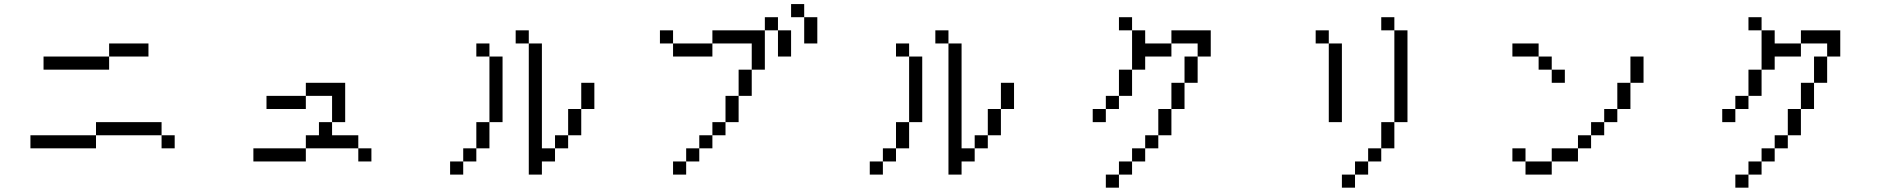

<svg xmlns="http://www.w3.org/2000/svg" viewBox="-20 -832 9040 915"><path d="M812.5 -125V-187.5H750V-125ZM687.5 -562.5V-625H500V-562.5H187.5V-500H500V-562.5ZM437.5 -187.5H125V-125H437.5ZM437.5 -187.5H750V-250H437.5Z M1750 -62.5V-125H1687.5V-62.5ZM1437.5 -125H1187.5V-62.5H1437.5ZM1437.5 -125H1687.5V-187.5H1562.5V-250H1500V-187.5H1437.5ZM1562.5 -250H1625V-437.5H1437.5V-375H1250V-312.5H1437.5V-375H1562.5Q1562.5 -375 1562.5 -250Z M2187.5 -62.5H2125V0H2187.5ZM2187.5 -62.5H2250V-125H2187.5ZM2562.5 -62.5H2625V-125H2562.5Q2562.5 -125 2562.5 -625H2500Q2500 -625 2500 0H2562.5ZM2250 -125H2312.5Q2312.5 -125 2312.5 -250H2250Q2250 -250 2250 -125ZM2625 -125H2687.5V-187.5H2625ZM2687.5 -187.5H2750Q2750 -187.5 2750 -312.5H2687.5Q2687.5 -312.5 2687.5 -187.5ZM2312.5 -250H2375V-562.5H2312.5ZM2750 -312.5H2812.5Q2812.5 -312.5 2812.5 -437.5H2750Q2750 -437.5 2750 -312.5ZM2312.5 -562.5V-625H2250V-562.5ZM2500 -625V-687.5H2437.5V-625Z M3250 -62.5H3187.5V0H3250ZM3250 -62.5H3312.5V-125H3250ZM3312.5 -125H3375V-187.5H3312.5ZM3375 -187.5H3437.5V-250H3375ZM3437.5 -250H3500Q3500 -250 3500 -375H3437.5Q3437.5 -375 3437.5 -250ZM3500 -375H3562.5Q3562.5 -375 3562.5 -500H3500Q3500 -500 3500 -375ZM3562.5 -500H3625V-687.5H3375V-625H3187.5V-562.5H3375V-625H3562.5Q3562.5 -625 3562.5 -500ZM3187.5 -625V-687.5H3125V-625ZM3687.5 -687.5Q3687.5 -687.5 3687.5 -562.5H3750Q3750 -562.5 3750 -687.5ZM3625 -687.5H3687.5V-750H3625ZM3812.5 -750Q3812.5 -750 3812.5 -625H3875Q3875 -625 3875 -750ZM3812.5 -750V-812.5H3750V-750Z M4187.5 -62.5H4125V0H4187.5ZM4187.5 -62.5H4250V-125H4187.5ZM4562.5 -62.5H4625V-125H4562.5Q4562.5 -125 4562.5 -625H4500Q4500 -625 4500 0H4562.5ZM4250 -125H4312.5Q4312.5 -125 4312.5 -250H4250Q4250 -250 4250 -125ZM4625 -125H4687.5V-187.5H4625ZM4687.5 -187.5H4750Q4750 -187.5 4750 -312.5H4687.5Q4687.5 -312.5 4687.5 -187.5ZM4312.5 -250H4375V-562.5H4312.5ZM4750 -312.5H4812.5Q4812.5 -312.5 4812.5 -437.5H4750Q4750 -437.5 4750 -312.5ZM4312.5 -562.5V-625H4250V-562.5ZM4500 -625V-687.5H4437.5V-625Z M5312.5 0H5250V62.5H5312.5ZM5312.5 0H5375V-62.5H5312.5ZM5375 -62.5H5437.5V-125H5375ZM5437.5 -125H5500V-187.5H5437.5ZM5500 -187.5H5562.5Q5562.5 -187.5 5562.5 -312.5H5500Q5500 -312.5 5500 -187.5ZM5250 -312.5H5187.5V-250H5250ZM5250 -312.5H5312.5V-375H5250ZM5562.5 -312.5H5625Q5625 -312.5 5625 -437.5H5562.5Q5562.5 -437.5 5562.5 -312.5ZM5312.5 -375H5375Q5375 -375 5375 -500H5312.5Q5312.5 -500 5312.5 -375ZM5625 -437.5H5687.5Q5687.5 -437.5 5687.5 -562.5H5625Q5625 -562.5 5625 -437.5ZM5375 -500H5437.5V-562.5H5562.5V-625H5437.5V-687.5H5375ZM5687.5 -562.5H5750Q5750 -562.5 5750 -687.5H5562.5V-625H5687.5ZM5375 -687.5V-750H5312.5V-687.5Z M6437.5 0H6375V62.5H6437.5ZM6437.5 0H6500V-62.5H6437.5ZM6500 -62.5H6562.5V-125H6500ZM6562.5 -125H6625Q6625 -125 6625 -250H6562.5Q6562.5 -250 6562.5 -125ZM6625 -250H6687.5V-687.5H6625ZM6312.5 -625Q6312.5 -625 6312.5 -250H6375Q6375 -250 6375 -625ZM6312.5 -625V-687.5H6250V-625ZM6625 -687.5V-750H6562.5V-687.5Z M7437.5 -437.5V-500H7375V-437.5ZM7250 -62.5V0H7375V-62.5ZM7250 -62.5V-125H7187.5V-62.5ZM7375 -62.5H7500V-125H7375ZM7500 -125H7562.5V-187.5H7500ZM7562.5 -187.5H7625V-250H7562.5ZM7625 -250H7687.5V-312.5H7625ZM7687.5 -312.5H7750Q7750 -312.5 7750 -437.5H7687.5Q7687.5 -437.5 7687.5 -312.5ZM7750 -437.5H7812.5Q7812.5 -437.5 7812.5 -562.5H7750Q7750 -562.5 7750 -437.5ZM7375 -500V-562.5H7312.5V-500ZM7312.5 -562.5V-625H7187.5V-562.5Z M8312.5 0H8250V62.5H8312.5ZM8312.5 0H8375V-62.5H8312.5ZM8375 -62.5H8437.5V-125H8375ZM8437.5 -125H8500V-187.5H8437.5ZM8500 -187.5H8562.5Q8562.5 -187.5 8562.5 -312.5H8500Q8500 -312.5 8500 -187.5ZM8250 -312.5H8187.5V-250H8250ZM8250 -312.5H8312.5V-375H8250ZM8562.5 -312.5H8625Q8625 -312.5 8625 -437.5H8562.5Q8562.5 -437.5 8562.5 -312.5ZM8312.5 -375H8375Q8375 -375 8375 -500H8312.5Q8312.5 -500 8312.5 -375ZM8625 -437.5H8687.5Q8687.5 -437.5 8687.5 -562.5H8625Q8625 -562.5 8625 -437.5ZM8375 -500H8437.5V-562.5H8562.5V-625H8437.5V-687.5H8375ZM8687.5 -562.5H8750Q8750 -562.5 8750 -687.5H8562.5V-625H8687.5ZM8375 -687.5V-750H8312.5V-687.5Z"/></svg>

Font: Unifont
Style: Regular
Weight: 500
Version: Version 15.1.04